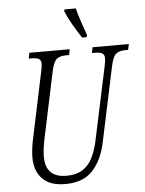

<svg xmlns="http://www.w3.org/2000/svg" viewBox="-61 -980 782 1038"><g transform="rotate(-5 329.5 -460.5)"><path d="M251 10Q169 10 127.5 -32.5Q86 -75 86 -149Q86 -172 90 -201Q94 -230 99 -252L173 -603Q180 -633 180 -648Q180 -670 166.5 -676.5Q153 -683 129 -683H113L119 -714H338L332 -683H314Q283 -683 265 -669Q247 -655 236 -603L161 -249Q148 -188 148 -147Q148 -34 262 -34Q315 -34 349 -56Q383 -78 402 -116Q421 -154 432 -202L518 -605Q524 -633 524 -648Q524 -670 510.5 -676.5Q497 -683 472 -683H456L462 -714H659L652 -683H636Q605 -683 587 -669Q569 -655 558 -603L471 -193Q451 -100 399.5 -45Q348 10 251 10ZM410 -771Q386 -808 363.5 -846.5Q341 -885 326 -922L329 -931H390Q397 -902 411 -859.5Q425 -817 438 -782L435 -771Z"/></g></svg>

Font: Noto Serif ExtraCondensed Light
Style: Italic
Weight: 300
Width: 2
Italic angle: -12°
Designer: Monotype Design Team
Foundry: Monotype Imaging Inc.
Version: Version 2.014; ttfautohint (v1.8.4.7-5d5b)